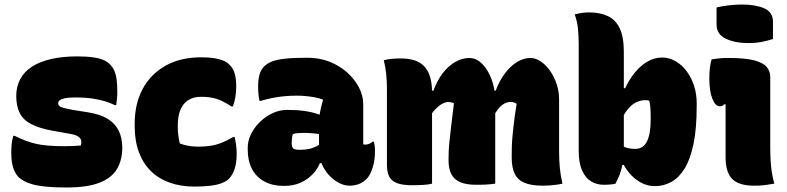

<svg xmlns="http://www.w3.org/2000/svg" viewBox="-20 -814 3490 851"><path d="M269 -166Q290 -166 307 -167Q324 -168 338 -169Q342 -183 339.5 -192.5Q337 -202 325.5 -209.5Q314 -217 289 -221L216 -234Q155 -245 119 -263.5Q83 -282 67.5 -313Q52 -344 52 -389Q52 -431 70 -464Q88 -497 122.5 -519Q157 -541 207 -552.5Q257 -564 321 -564Q364 -564 392 -560Q420 -556 437.5 -548.5Q455 -541 465 -531Q479 -518 486.5 -501Q494 -484 497 -460.5Q500 -437 500 -402Q500 -390 498.5 -376Q497 -362 495 -348H489Q471 -357 447.5 -364.5Q424 -372 391.5 -377Q359 -382 315 -382Q284 -382 267.5 -378.5Q251 -375 244.5 -369.5Q238 -364 238 -356Q238 -349 243.5 -344Q249 -339 262.5 -335.5Q276 -332 302 -327L371 -316Q426 -307 458.5 -286.5Q491 -266 506.5 -234Q522 -202 522 -159Q522 -106 499 -66Q476 -26 422 -4.5Q368 17 273 17Q222 17 186 13.5Q150 10 126 3.5Q102 -3 87 -11.5Q72 -20 62 -29Q47 -45 38.5 -70.5Q30 -96 30 -138Q30 -161 32 -178Q34 -195 39 -212H45Q71 -199 93.5 -190.5Q116 -182 140 -176.5Q164 -171 195.5 -168.5Q227 -166 269 -166Z M872 -560Q904 -560 927.5 -556.5Q951 -553 968.5 -546Q986 -539 998 -526Q1013 -512 1020 -489Q1027 -466 1027 -430Q1027 -408 1023.5 -385.5Q1020 -363 1012 -342H1006Q968 -367 939 -376Q910 -385 872 -385Q837 -385 814 -370Q791 -355 779.5 -327Q768 -299 768 -258V-249Q768 -230 770.5 -212.5Q773 -195 777 -178Q796 -171 816 -167.5Q836 -164 858 -164Q890 -164 914.5 -168Q939 -172 963 -181.5Q987 -191 1014 -207H1020Q1024 -190 1026.5 -171Q1029 -152 1029 -133Q1029 -94 1020.5 -67Q1012 -40 995 -22Q983 -10 962 -2Q941 6 910.5 9.5Q880 13 841 13Q781 13 732 -4.5Q683 -22 648.5 -56Q614 -90 595.5 -140Q577 -190 577 -254V-266Q577 -354 612.5 -420Q648 -486 714 -523Q780 -560 872 -560Z M1590 -351Q1590 -337 1590 -322.5Q1590 -308 1590 -293Q1590 -278 1590 -263.5Q1590 -249 1590 -234Q1590 -219 1590 -204Q1590 -189 1590 -174Q1591 -174 1594 -173.5Q1597 -173 1599 -173Q1607 -173 1616 -176.5Q1625 -180 1631 -186H1637Q1639 -180 1640.5 -169Q1642 -158 1642 -144Q1642 -103 1631.5 -70.5Q1621 -38 1606 -22Q1589 -5 1570 2Q1551 9 1530 9Q1505 9 1481 -4Q1457 -17 1437 -39Q1417 -61 1405.5 -89.5Q1394 -118 1394 -148Q1394 -181 1394 -212.5Q1394 -244 1394 -277Q1394 -291 1396.5 -306.5Q1399 -322 1403 -338.5Q1407 -355 1412 -372Q1395 -379 1376 -382.5Q1357 -386 1337 -388Q1317 -390 1295 -390Q1267 -390 1240.5 -387.5Q1214 -385 1188.5 -380Q1163 -375 1136 -367H1130Q1127 -382 1125.5 -397.5Q1124 -413 1124 -430Q1124 -458 1129.5 -480.5Q1135 -503 1150 -519Q1164 -533 1185.5 -541.5Q1207 -550 1244 -554Q1281 -558 1343 -558Q1396 -558 1440.5 -540.5Q1485 -523 1518.5 -493Q1552 -463 1571 -426.5Q1590 -390 1590 -351ZM1273 -180Q1273 -162 1280 -156Q1287 -150 1309 -150Q1330 -150 1348 -153.5Q1366 -157 1383.5 -166Q1401 -175 1420 -189L1427 -91H1398Q1387 -64 1365 -41Q1343 -18 1311.5 -4Q1280 10 1239 10Q1188 10 1152 -9.5Q1116 -29 1097 -65Q1078 -101 1078 -151V-160Q1078 -190 1092.5 -219.5Q1107 -249 1132 -273.5Q1157 -298 1188.5 -312.5Q1220 -327 1253 -327Q1296 -327 1330.5 -322Q1365 -317 1391 -307.5Q1417 -298 1433 -285Q1442 -279 1447.5 -268Q1453 -257 1455.5 -241.5Q1458 -226 1458 -205Q1436 -213 1413 -217Q1390 -221 1368 -223Q1346 -225 1327 -225Q1313 -225 1301 -224Q1289 -223 1278 -220Q1275 -210 1274 -201Q1273 -192 1273 -182Z M2473 0Q2460 3 2445 5Q2430 7 2415.5 8Q2401 9 2385 9Q2336 9 2305.5 -3.5Q2275 -16 2261.5 -43.5Q2248 -71 2248 -116Q2248 -139 2248.5 -160.5Q2249 -182 2251 -204Q2253 -226 2255.5 -249.5Q2258 -273 2261.5 -299Q2265 -325 2270 -354Q2266 -357 2259.5 -359.5Q2253 -362 2244 -362Q2228 -362 2214.5 -354.5Q2201 -347 2188.5 -331.5Q2176 -316 2162 -290V-412H2177Q2193 -455 2217 -487.5Q2241 -520 2270.5 -538.5Q2300 -557 2331 -557Q2354 -557 2377 -541.5Q2400 -526 2418.5 -499.5Q2437 -473 2447.5 -440.5Q2458 -408 2458 -375Q2458 -350 2458 -322Q2458 -294 2458 -265Q2458 -236 2458 -206.5Q2458 -177 2458 -146Q2458 -102 2461.5 -68Q2465 -34 2473 0ZM2175 0Q2167 1 2154.5 2.5Q2142 4 2126.5 4.5Q2111 5 2091 5Q2047 5 2020 -6.5Q1993 -18 1980.5 -42Q1968 -66 1968 -105Q1968 -125 1969 -146.5Q1970 -168 1972.5 -191Q1975 -214 1978 -240Q1981 -266 1984.5 -295Q1988 -324 1992 -356Q1989 -358 1985 -359Q1981 -360 1977 -361Q1973 -362 1969 -362Q1954 -362 1939 -353.5Q1924 -345 1908 -328Q1892 -311 1876 -282V-412H1901Q1917 -456 1941.5 -488.5Q1966 -521 1997 -539Q2028 -557 2060 -557Q2086 -557 2107 -540Q2128 -523 2143.5 -495.5Q2159 -468 2167 -435.5Q2175 -403 2175 -371Q2175 -337 2175 -295Q2175 -253 2175 -205Q2175 -157 2175 -105Q2175 -53 2175 0ZM1895 0Q1887 2 1877.5 3.5Q1868 5 1857 5.5Q1846 6 1833 6.5Q1820 7 1806 7Q1776 7 1754.5 2Q1733 -3 1720 -13.5Q1707 -24 1701 -41.5Q1695 -59 1695 -85Q1695 -142 1695 -197.5Q1695 -253 1695 -308.5Q1695 -364 1695 -419Q1695 -456 1691.5 -488Q1688 -520 1681 -547Q1688 -549 1696.5 -550.5Q1705 -552 1714 -553Q1723 -554 1733.5 -554.5Q1744 -555 1755 -555Q1790 -555 1816 -547Q1842 -539 1859.5 -521Q1877 -503 1886 -474Q1895 -445 1895 -404Q1895 -337 1895 -269.5Q1895 -202 1895 -134.5Q1895 -67 1895 0Z M2708 0Q2701 2 2692 3Q2683 4 2674.5 4.5Q2666 5 2656 5Q2625 5 2600 -10Q2575 -25 2560 -58.5Q2545 -92 2545 -145Q2545 -185 2545 -236.5Q2545 -288 2545 -349Q2545 -410 2545 -478.5Q2545 -547 2545 -620Q2545 -655 2541.5 -688.5Q2538 -722 2527 -750Q2534 -752 2541.5 -753.5Q2549 -755 2557.5 -756.5Q2566 -758 2574.5 -758.5Q2583 -759 2590 -759Q2640 -759 2674.5 -742.5Q2709 -726 2727 -688Q2745 -650 2745 -584Q2745 -533 2745 -477Q2745 -421 2745 -364Q2745 -307 2745 -253.5Q2745 -200 2745 -155Q2745 -137 2743.5 -120Q2742 -103 2739 -86.5Q2736 -70 2731.5 -55Q2727 -40 2721 -26.5Q2715 -13 2708 0ZM2715 -83V-181Q2728 -170 2749 -162Q2770 -154 2795 -154Q2816 -154 2831 -165.5Q2846 -177 2855 -206.5Q2864 -236 2864 -289V-297Q2864 -321 2862.5 -337.5Q2861 -354 2858 -367Q2855 -369 2849.5 -369.5Q2844 -370 2839 -370Q2817 -370 2795 -358Q2773 -346 2754 -318.5Q2735 -291 2719 -245V-423H2751Q2769 -462 2794 -492.5Q2819 -523 2849.5 -541Q2880 -559 2915 -559Q2946 -559 2974 -543Q3002 -527 3023 -499Q3044 -471 3056 -434.5Q3068 -398 3068 -357V-345Q3068 -243 3053.5 -174.5Q3039 -106 3013.5 -65.5Q2988 -25 2954.5 -7Q2921 11 2883 11Q2851 11 2824 -3Q2797 -17 2777 -38.5Q2757 -60 2745 -83Z M3196 -117Q3196 -138 3196 -160.5Q3196 -183 3196 -207.5Q3196 -232 3196 -256.5Q3196 -281 3196 -305.5Q3196 -330 3196 -352H3190Q3188 -350 3186 -348Q3184 -346 3181.5 -345Q3179 -344 3176.5 -343.5Q3174 -343 3170 -343Q3151 -343 3137.5 -376Q3124 -409 3124 -465Q3124 -493 3126.5 -513Q3129 -533 3134 -551Q3141 -552 3149 -553Q3157 -554 3165 -555Q3173 -556 3181 -556.5Q3189 -557 3197 -557Q3205 -557 3211 -557Q3283 -557 3323 -546.5Q3363 -536 3378.5 -517Q3394 -498 3394 -472Q3394 -436 3394 -397.5Q3394 -359 3394 -319Q3394 -279 3394 -239.5Q3394 -200 3394 -163Q3394 -131 3395.5 -103.5Q3397 -76 3401 -50.5Q3405 -25 3412 0Q3389 4 3369.5 6.5Q3350 9 3324 9Q3254 9 3225 -21Q3196 -51 3196 -117ZM3156 -781Q3169 -784 3183 -786.5Q3197 -789 3211.5 -790.5Q3226 -792 3240.5 -793Q3255 -794 3268 -794Q3327 -794 3366.5 -777.5Q3406 -761 3406 -717V-641Q3393 -637 3379.5 -633.5Q3366 -630 3352 -627.5Q3338 -625 3324 -624Q3310 -623 3298 -623Q3238 -623 3197 -642.5Q3156 -662 3156 -705Z"/></svg>

Font: Recursive Casual Black
Style: Regular
Weight: 900
Version: Version 1.047